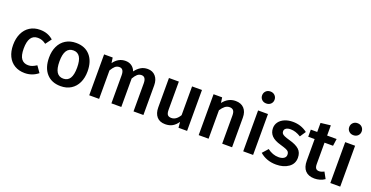

<svg xmlns="http://www.w3.org/2000/svg" viewBox="-30 -1558 4505 2334"><g transform="rotate(20 2222.0 -391.0)"><path d="M462 -482 405 -405Q378 -425 353 -434Q328 -443 298 -443Q179 -443 179 -262Q179 -170 210 -129.5Q241 -89 298 -89Q326 -89 349.5 -98Q373 -107 405 -127L462 -46Q387 15 291 15Q215 15 159 -18.5Q103 -52 73 -114Q43 -176 43 -260Q43 -344 73 -408.5Q103 -473 159 -508.5Q215 -544 290 -544Q342 -544 383.5 -529Q425 -514 462 -482Z M1004 -265Q1004 -182 974 -118.5Q944 -55 888 -20Q832 15 755 15Q638 15 572 -59.5Q506 -134 506 -265Q506 -348 536 -411Q566 -474 622.5 -509Q679 -544 756 -544Q873 -544 938.5 -469.5Q1004 -395 1004 -265ZM641 -265Q641 -171 669.5 -126.5Q698 -82 755 -82Q812 -82 840.5 -127Q869 -172 869 -265Q869 -358 840.5 -402.5Q812 -447 756 -447Q641 -447 641 -265Z M1823 -383V0H1695V-363Q1695 -448 1637 -448Q1606 -448 1583.5 -428.5Q1561 -409 1537 -368V0H1409V-363Q1409 -448 1351 -448Q1319 -448 1296.5 -428.5Q1274 -409 1250 -368V0H1122V-529H1233L1243 -460Q1303 -544 1396 -544Q1442 -544 1475.5 -520.5Q1509 -497 1524 -455Q1556 -498 1594.5 -521Q1633 -544 1683 -544Q1747 -544 1785 -500.5Q1823 -457 1823 -383Z M2388 0H2277L2270 -74Q2240 -29 2201 -7Q2162 15 2108 15Q2037 15 1999 -28.5Q1961 -72 1961 -149V-529H2089V-165Q2089 -119 2104 -100.5Q2119 -82 2153 -82Q2216 -82 2260 -157V-529H2388Z M2970 -383V0H2842V-363Q2842 -410 2825.5 -429Q2809 -448 2777 -448Q2744 -448 2717.5 -427.5Q2691 -407 2666 -368V0H2538V-529H2649L2659 -460Q2724 -544 2820 -544Q2891 -544 2930.5 -501.5Q2970 -459 2970 -383Z M3258 -719Q3258 -686 3235.5 -664Q3213 -642 3177 -642Q3142 -642 3119.5 -664Q3097 -686 3097 -719Q3097 -752 3119.5 -774.5Q3142 -797 3177 -797Q3213 -797 3235.5 -774.5Q3258 -752 3258 -719ZM3242 0H3114V-529H3242Z M3749 -481 3699 -406Q3631 -449 3566 -449Q3528 -449 3507 -434.5Q3486 -420 3486 -396Q3486 -378 3495 -366Q3504 -354 3527.5 -343.5Q3551 -333 3597 -320Q3683 -297 3724.5 -259Q3766 -221 3766 -153Q3766 -74 3702 -29.5Q3638 15 3543 15Q3478 15 3424.5 -5Q3371 -25 3332 -60L3396 -132Q3465 -80 3540 -80Q3583 -80 3608.5 -97Q3634 -114 3634 -144Q3634 -167 3624.5 -180.5Q3615 -194 3590.5 -204.5Q3566 -215 3514 -230Q3433 -252 3395 -291.5Q3357 -331 3357 -390Q3357 -434 3382.5 -469Q3408 -504 3454.5 -524Q3501 -544 3561 -544Q3668 -544 3749 -481Z M4171 -25Q4143 -5 4108.5 5Q4074 15 4038 15Q3960 14 3919.5 -29.5Q3879 -73 3879 -158V-437H3796V-529H3879V-646L4007 -661V-529H4130L4117 -437H4007V-161Q4007 -122 4020.5 -105Q4034 -88 4063 -88Q4092 -88 4126 -107Z M4385 -719Q4385 -686 4362.5 -664Q4340 -642 4304 -642Q4269 -642 4246.5 -664Q4224 -686 4224 -719Q4224 -752 4246.5 -774.5Q4269 -797 4304 -797Q4340 -797 4362.5 -774.5Q4385 -752 4385 -719ZM4369 0H4241V-529H4369Z"/></g></svg>

Font: Fira Sans Medium
Style: Regular
Weight: 500
Designer: bBox Type GmbH & Carrois Corporate GbR & Edenspiekermann AG
Foundry: bBox Type GmbH & Carrois Corporate GbR & Edenspiekermann AG
Version: Version 4.301